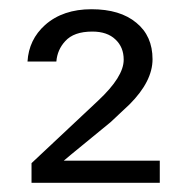

<svg xmlns="http://www.w3.org/2000/svg" viewBox="-20 -729 407 416"><path d="M326.2 -333V-380.9H138.7H118.2L133.8 -394L219.7 -464.4L260.7 -502.9C293.9 -536.1 310.5 -568.8 310.5 -600.6C310.5 -634.3 298.8 -660.6 275.4 -679.7C252 -699.2 219.7 -709 178.2 -709C137.2 -709 103.5 -697.8 77.6 -674.8C54.2 -653.8 41.5 -627.4 39.6 -595.7H102.1C103.5 -612.8 109.9 -627.4 121.1 -639.6C133.8 -653.8 153.3 -660.6 180.2 -660.6C201.7 -660.6 218.3 -654.8 230 -643.6C242.2 -632.3 248 -617.7 248 -599.6C248 -574.7 229.5 -545.4 192.4 -510.7L48.3 -375.5V-333Z"/></svg>

Font: Shabnam FD Light
Style: Regular
Weight: 300
Foundry: DejaVu fonts team - Redesigned by Saber Rastikerdar - Based on Vazir font
Version: Version 5.00;October 20, 2019;FontCreator 12.0.0.2547 64-bit